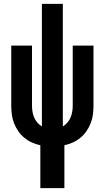

<svg xmlns="http://www.w3.org/2000/svg" viewBox="-20 -755 540 990"><path d="M188 215V-6Q165 -11 144 -20.5Q123 -30 105 -45Q87 -60 74 -79Q61 -98 52.5 -119.5Q44 -141 41 -164Q38 -187 38 -210V-520H145V-210Q145 -195 147.5 -179.5Q150 -164 156 -149.5Q162 -135 172.5 -123Q183 -111 196 -103V-735H304V-103Q317 -111 327.5 -123Q338 -135 344 -149.5Q350 -164 352.5 -179.5Q355 -195 355 -210V-520H462V-210Q462 -187 459 -164Q456 -141 447.5 -119.5Q439 -98 426 -79Q413 -60 395 -45Q377 -30 356 -20.5Q335 -11 312 -6V215Z"/></svg>

Font: Iosevka Curly Extrabold
Style: Regular
Weight: 800
Monospace: yes
Designer: Belleve Invis
Foundry: Belleve Invis
Version: Version 22.1.2; ttfautohint (v1.8.4)